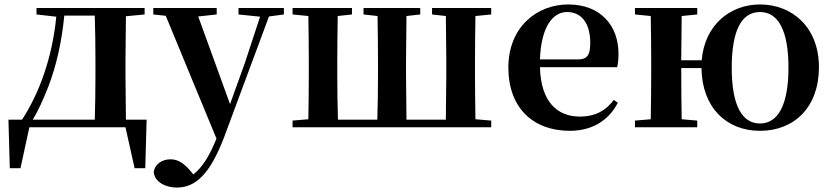

<svg xmlns="http://www.w3.org/2000/svg" viewBox="-20 -572 3740 863"><path d="M144 -507 233 -497C215 -312 156 -152 79 -34H18L24 184H72L112 0H544L585 184H633L639 -34H546L544 -235V-301L546 -499L630 -507V-536H144ZM406 -34H127C154 -78 176 -129 197 -182C234 -278 258 -387 269 -502H406C408 -445 409 -357 409 -301V-235C409 -178 408 -91 406 -34Z M1052 -507 1149 -497 1081 -290 1014 -104 871 -498 954 -507V-536H669V-507L725 -501L953 51C922 128 890 180 849 212L834 194C809 165 782 144 747 144C712 144 677 162 671 201C674 245 723 271 775 271C858 271 924 212 988 43L1189 -498L1256 -507V-536H1052Z M1434 0H2188V-30L2117 -36C2116 -94 2115 -179 2115 -235V-301C2115 -357 2116 -442 2117 -500L2188 -507V-536H1922V-507L1984 -500L1986 -301V-235L1984 -34H1807L1805 -235V-301L1807 -500L1869 -507V-536H1614V-507L1677 -500C1678 -443 1679 -357 1679 -301V-235C1679 -178 1678 -91 1676 -34H1499C1497 -91 1496 -178 1496 -235V-301C1496 -356 1497 -442 1498 -500L1562 -507V-536H1295V-507L1366 -500C1367 -442 1368 -357 1368 -301V-235C1368 -179 1367 -94 1366 -36L1295 -30V0Z M2541 16C2640 16 2715 -29 2757 -110L2739 -123C2704 -76 2657 -48 2586 -48C2486 -48 2411 -113 2407 -270H2754C2758 -288 2760 -306 2760 -331C2760 -455 2681 -552 2534 -552C2392 -552 2265 -449 2265 -269C2265 -84 2379 16 2541 16ZM2407 -305C2412 -452 2465 -518 2529 -518C2593 -518 2633 -468 2633 -380C2633 -326 2621 -305 2578 -305Z M3396 -17C3314 -17 3269 -100 3269 -268C3269 -437 3314 -518 3396 -518C3477 -518 3524 -437 3524 -268C3524 -100 3477 -17 3396 -17ZM3396 16C3550 16 3661 -90 3661 -270C3661 -449 3541 -552 3396 -552C3262 -552 3147 -460 3134 -301H3042L3044 -500L3114 -507V-536H2834V-507L2905 -500C2906 -442 2907 -357 2907 -301V-235C2907 -179 2906 -94 2905 -36L2834 -30V0H3114V-30L3044 -36C3043 -94 3042 -182 3042 -266H3133C3135 -90 3244 16 3396 16Z"/></svg>

Font: Noto Serif KR
Style: Bold
Weight: 700
Designer: Ryoko NISHIZUKA 西塚涼子 (kana & ideographs); Frank Grießhammer (Latin, Greek & Cyrillic); Wenlong ZHANG 张文龙 (bopomofo); San
Foundry: Adobe
Version: Version 2.001;hotconv 1.1.0;makeotfexe 2.6.0